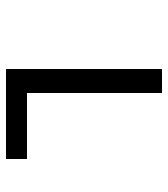

<svg xmlns="http://www.w3.org/2000/svg" viewBox="20 -580 560 640"><g transform="rotate(-90 300.0 -260.0)"><path d="M310 0V-450H90V-520H390V0Z"/></g></svg>

Font: M PLUS Code Latin Expanded
Style: Regular
Weight: 400
Width: 7
Designer: Coji Morishita
Foundry: UNDERFOREST DESIGN
Version: Version 1.002; ttfautohint (v1.8.3)